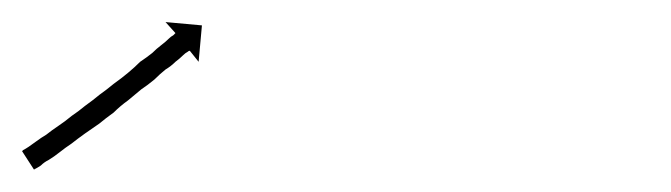

<svg xmlns="http://www.w3.org/2000/svg" viewBox="-27 -149 608 174"><path d="M-6 -13Q-4 -14 -1 -16Q2 -18 6 -21Q10 -24 15 -27Q20 -31 26 -35Q32 -39 38 -44Q44 -48 50 -53Q57 -58 63 -63Q70 -68 76 -73Q83 -78 89 -83Q95 -88 100 -93Q106 -97 111 -101Q115 -105 119 -108Q123 -111 126 -114Q128 -116 130 -117Q131 -118 132 -119L123 -129L156 -126L153 -93L145 -103Q144 -103 143 -102Q141 -101 139 -99Q136 -96 132 -93Q128 -89 123 -86Q118 -82 113 -77Q107 -72 101 -68Q95 -63 89 -58Q82 -53 76 -47Q69 -42 63 -37Q56 -32 50 -28Q43 -23 38 -19Q32 -15 27 -11Q22 -7 17 -4Q13 -2 10 1Q7 3 5 4Q4 4 4 5L-7 -12Q-7 -12 -6 -13Z"/></svg>

Font: FRB American Cursive Just Arrows Light
Style: Italic
Weight: 300
Italic angle: -25°
Version: Version 2.0;Modular Font Editor K font №1